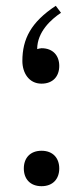

<svg xmlns="http://www.w3.org/2000/svg" viewBox="-20 -622 287 661"><path d="M123 19C162 19 184 -6 184 -42C184 -78 162 -103 123 -103C84 -103 62 -78 62 -42C62 -6 84 19 123 19ZM172 -602C87 -546 57 -488 57 -412C57 -372 79 -334 123 -334C162 -334 184 -359 184 -395C184 -431 162 -456 123 -456C119 -456 112 -454 108 -453C108 -513 157 -556 190 -578Z"/></svg>

Font: Mesarto
Style: Regular
Weight: 700
Designer: Mohamed Gaber
Foundry: Kief Type Foundry
Version: Version 2.020